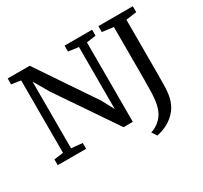

<svg xmlns="http://www.w3.org/2000/svg" viewBox="-181 -995 1506 1425"><g transform="rotate(-30 572.0 -282.0)"><path d="M34.5 0V-49.6L114.1 -59.8V-680.6Q101.1 -682.8 87.6 -684.7Q74.2 -686.6 61 -688.6Q47.9 -690.7 34.5 -692.4V-743H223.4L552.5 -255.1L609.4 -149.3V-680.6L522.2 -692.4V-743H758V-692.4L678 -680.6V0H598.5L259.8 -498.1L182.6 -631V-59.2L277.8 -49.6V0ZM757.2 136.6Q785 128.6 810.8 111.3Q836.6 94 856.8 68.1Q877 42.2 887.9 8.1Q896.3 -17.9 900.6 -48Q905 -78.2 906.6 -122.6Q908.2 -167 908.2 -235.1V-679.6L811.6 -692.4V-743H1106.9V-692.4L1015.7 -679.9V-275Q1015.7 -188.7 1014.8 -125.5Q1014 -62.3 1004.4 -19.1Q991.9 37.1 959.2 78.1Q926.4 119.2 880.7 144.5Q834.9 169.9 784 178.9Z"/></g></svg>

Font: Merriweather Light
Style: Regular
Weight: 300
Designer: Eben Sorkin
Foundry: Eben Sorkin
Version: Version 2.100